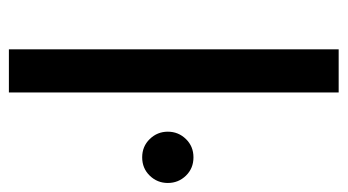

<svg xmlns="http://www.w3.org/2000/svg" viewBox="-195 -587 782 432"><g transform="rotate(90 196.0 -371.0)"><path d="M91 -742H188.1V0H91ZM276.3 -357.6Q276.3 -381.4 292.9 -398.4Q309.4 -415.3 334 -415.3Q358.7 -415.3 375.2 -398.4Q391.7 -381.4 391.7 -357.6Q391.7 -333.9 375.2 -316.9Q358.7 -299.9 334 -299.9Q309.4 -299.9 292.9 -316.9Q276.3 -333.9 276.3 -357.6Z"/></g></svg>

Font: iiserrat Thin
Style: Regular
Weight: 100
Designer: Akira Ohta
Foundry: Akira Ohta
Version: Version 1.200;Glyphs 3.3.1 (3343)